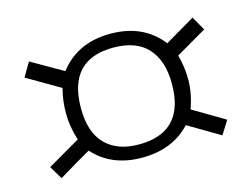

<svg xmlns="http://www.w3.org/2000/svg" viewBox="-72 -659 923 705"><g transform="rotate(-15 389.5 -307.0)"><path d="M84 -76 54 -126 178 -198Q161 -252 161 -301Q161 -350 173 -395L48 -468L79 -521L199 -452Q268 -542 393.5 -542Q519 -542 587 -454L701 -521L731 -468L614 -400Q627 -355 627 -305Q627 -255 607 -197L727 -126L695 -75L575 -146Q506 -72 390 -72Q274 -72 206 -148Q163 -124 84 -76ZM391 -122Q565 -122 565 -306Q565 -394 521.5 -442Q478 -490 391 -490Q219 -490 219 -305Q219 -214 264 -168Q309 -122 391 -122Z"/></g></svg>

Font: Passion One
Style: Regular
Weight: 400
Designer: Alejandro Lo Celso
Foundry: Fontstage
Version: Version 1.002